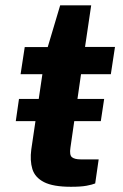

<svg xmlns="http://www.w3.org/2000/svg" viewBox="-20 -693 460 718"><path d="M39 -240 51 -323H369.5L357 -240ZM245.5 5.5Q178.5 5.5 144.5 -12Q110.5 -29.5 101 -61Q91.5 -92.5 97 -134L138.5 -415.5H57L72.5 -517H158.5L205 -673H321L298 -517.5H410L394.5 -415.5H283L243.5 -141.5Q239 -113 249.2 -105Q259.5 -97 281.5 -97H349L336 -7Q325 -2.5 304 1.5Q283 5.5 245.5 5.5Z"/></svg>

Font: Public Sans Thin
Style: Bold Italic
Weight: 700
Italic angle: -8°
Version: Version 2.001